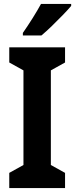

<svg xmlns="http://www.w3.org/2000/svg" viewBox="-20 -954 381 974"><path d="M310 0H27V-77L99 -117V-597L27 -637V-714H310V-637L238 -597V-117L310 -77ZM341 -924Q326 -906 299.5 -878.5Q273 -851 243.5 -822.5Q214 -794 190 -774H96V-787Q121 -823 145.5 -862Q170 -901 188 -934H341Z"/></svg>

Font: Noto Sans Kannada Condensed
Style: Bold
Weight: 700
Width: 3
Designer: Jelle Bosma - Monotype Design Team
Foundry: Monotype Imaging Inc.
Version: Version 2.005; ttfautohint (v1.8.4.7-5d5b)